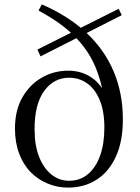

<svg xmlns="http://www.w3.org/2000/svg" viewBox="-20 -837 634 872"><path d="M289 15Q241 15 197 -3Q153 -21 119.5 -55Q86 -89 67 -139.5Q48 -190 48 -253Q48 -336 81.5 -394.5Q115 -453 170 -484.5Q225 -516 290 -516Q355 -516 403 -479.5Q451 -443 474 -374L455 -368Q444 -461 412 -536Q380 -611 318 -673Q256 -735 155 -789L170 -817Q290 -765 372 -688.5Q454 -612 496 -513Q538 -414 538 -295Q538 -194 506 -125Q474 -56 418 -20.5Q362 15 289 15ZM294 -16Q344 -16 380 -46.5Q416 -77 435 -131Q454 -185 454 -257Q454 -333 432.5 -383.5Q411 -434 375 -459Q339 -484 294 -484Q225 -484 181 -424.5Q137 -365 137 -250Q137 -177 157.5 -125Q178 -73 213.5 -44.5Q249 -16 294 -16ZM164 -581 150 -612 519 -797 533 -768Z"/></svg>

Font: Noto Serif TC
Style: Regular
Weight: 400
Designer: Ryoko NISHIZUKA  (kana & ideographs); Frank Grießhammer (Latin, Greek & Cyrillic); Wenlong ZHANG  (bopomofo); Sandoll Co
Foundry: Adobe
Version: Version 2.003-H1;hotconv 1.1.1;makeotfexe 2.6.0